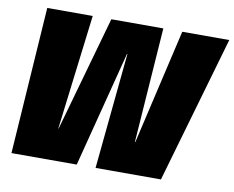

<svg xmlns="http://www.w3.org/2000/svg" viewBox="-75 -772 1061 869"><g transform="rotate(10 455.5 -337.5)"><path d="M29 0H329L466 -532.5H468L415.5 0H716L911 -675H695L572.5 -146.5H570.5L608 -675H369L220 -146.5H218.5L283.5 -675H74.5Z"/></g></svg>

Font: Anybody Condensed Black
Style: Italic
Weight: 900
Width: 3
Italic angle: -10°
Version: Version 1.113;gftools[0.9.25]